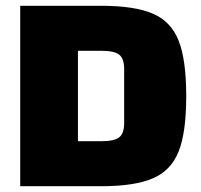

<svg xmlns="http://www.w3.org/2000/svg" viewBox="-20 -645 695 665"><path d="M329 -625Q447 -625 510 -597.5Q573 -570 599 -503.5Q625 -437 625 -312Q625 -187 599 -121Q573 -55 510 -27.5Q447 0 329 0H50V-625ZM250 -156H332Q376 -156 393 -169.5Q410 -183 410 -219V-406Q410 -442 393 -455.5Q376 -469 332 -469H250Z"/></svg>

Font: Changa ExtraBold
Style: Regular
Weight: 800
Designer: Eduardo Rodriguez Tunni
Foundry: Eduardo Rodriguez Tunni
Version: Version 2.002; ttfautohint (v1.5) -l 8 -r 50 -G 220 -x 14 -H